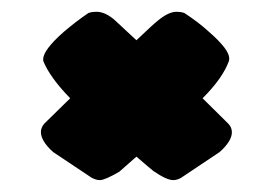

<svg xmlns="http://www.w3.org/2000/svg" viewBox="-20 -909 459 323"><path d="M238.3 -621.1C235.4 -623.5 225.6 -631.3 209.5 -645.5C209.5 -645.5 180.7 -620.1 180.7 -620.1C164.6 -610.8 153.8 -606 147.9 -606C143.6 -606 139.2 -607.4 134.3 -609.9C134.3 -609.9 69.3 -653.3 69.3 -653.3C55.7 -665.5 48.8 -676.8 48.8 -687C48.8 -691.9 50.8 -696.8 54.7 -701.2C54.7 -701.2 98.1 -743.7 98.1 -743.7C75.2 -767.1 60.1 -788.1 52.7 -806.6C52.7 -806.6 52.7 -809.6 52.7 -809.6C52.7 -819.8 64.5 -835.4 87.4 -855.5C100.6 -866.7 114.3 -877.4 128.9 -887.2C133.3 -888.7 137.7 -889.2 142.1 -889.2C152.3 -889.2 163.1 -884.3 174.3 -874C174.3 -874 209.5 -841.3 209.5 -841.3C228.5 -859.4 240.2 -870.1 244.6 -873.5C256.8 -883.8 267.6 -889.2 276.9 -889.2C281.2 -889.2 285.6 -888.7 290 -887.2C305.2 -877.4 319.3 -866.7 331.5 -855.5C354.5 -835.4 365.7 -820.8 365.7 -810.5C365.7 -810.5 365.2 -806.6 365.2 -806.6C358.4 -787.6 343.8 -766.6 320.8 -743.7C320.8 -743.7 363.8 -701.2 363.8 -701.2C368.2 -696.8 370.1 -691.9 370.1 -686.5C370.1 -676.8 363.3 -665.5 349.6 -653.3C349.6 -653.3 284.7 -609.9 284.7 -609.9C280.3 -607.4 275.9 -606 271.5 -606C264.2 -606 253.4 -610.8 238.3 -621.1Z"/></svg>

Font: Kaph
Style: Regular
Weight: 400
Designer: GGBotNet
Foundry: f0n7.com